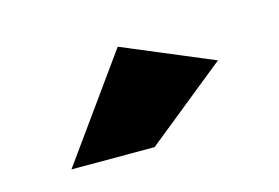

<svg xmlns="http://www.w3.org/2000/svg" viewBox="-41 -1019 464 319"><g transform="rotate(-15 191.0 -859.5)"><path d="M193 -771H50L177 -948L332 -883Z"/></g></svg>

Font: Montserrat Subrayada
Style: Bold
Weight: 700
Version: Version 2.001